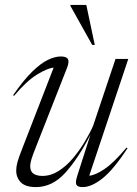

<svg xmlns="http://www.w3.org/2000/svg" viewBox="-20 -752 560 782"><path d="M295 -37 348.5 -204Q298 -105.5 245.5 -47.8Q193 10 126 10Q84 10 65 -9.2Q46 -28.5 46 -57.5Q46 -73 51 -91.5Q56 -110 69.5 -144L198.5 -476.5Q173.5 -474.5 131 -448.5Q88.5 -422.5 37 -361.5L33.5 -364.5Q76 -426 111.2 -460.2Q146.5 -494.5 175.2 -508.2Q204 -522 227.5 -522Q251 -522 256.8 -511Q262.5 -500 253 -475.5L127 -155Q113.5 -121.5 108.2 -104Q103 -86.5 103 -76Q103 -53.5 116.5 -44.5Q130 -35.5 152.5 -35.5Q186.5 -35.5 218 -55.2Q249.5 -75 276.2 -106.5Q303 -138 324.2 -173.2Q345.5 -208.5 359 -239L450.5 -512H502.5L343.5 -36.5Q368 -38 406 -63.8Q444 -89.5 495.5 -151L499.5 -148.5Q441.5 -60 397 -25Q352.5 10 316.5 10Q296.5 10 291.2 0.5Q286 -9 295 -37ZM366 -569H355.5L266.5 -728.5L267 -732H331.5Z"/></svg>

Font: Newsreader 72pt Light
Style: Italic
Weight: 300
Italic angle: -17°
Designer: Hugues Gentile
Foundry: Production Type
Version: Version 1.003; ttfautohint (v1.8.3)